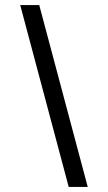

<svg xmlns="http://www.w3.org/2000/svg" viewBox="-20 -740 428 760"><path d="M135.3 -720 327.3 0H252L60 -720Z"/></svg>

Font: Manrope
Style: Regular
Weight: 400
Designer: Mikhail Sharanda
Foundry: Mikhail Sharanda
Version: Version 4.503